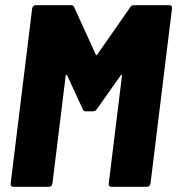

<svg xmlns="http://www.w3.org/2000/svg" viewBox="-20 -720 683 740"><path d="M496 -700H633Q638 -700 641 -696.5Q644 -693 643 -688L560 -12Q559 -7 555.5 -3.5Q552 0 547 0H409Q404 0 401 -3.5Q398 -7 399 -12L450 -427Q451 -431 449 -431.5Q447 -432 445 -429L353 -299Q348 -291 338 -291H311Q302 -291 299 -299L239 -429Q237 -432 235 -431.5Q233 -431 233 -427L182 -12Q181 -7 177.5 -3.5Q174 0 169 0H31Q26 0 23 -3.5Q20 -7 21 -12L104 -688Q105 -693 108.5 -696.5Q112 -700 117 -700H254Q263 -700 266 -692L349 -510Q351 -504 355 -510L482 -692Q486 -700 496 -700Z"/></svg>

Font: Barlow Semi Condensed ExtraBold
Style: Italic
Weight: 800
Width: 4
Italic angle: -7°
Designer: Jeremy Tribby
Foundry: Tribby Type
Version: Version 1.408